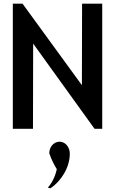

<svg xmlns="http://www.w3.org/2000/svg" viewBox="-20 -713 639 1048"><path d="M496 -10H538V-693H428L427 -248L103 -693H50V-10H160L161 -475ZM290 210C281 254 261 289 241 311C244 312 249 313 255 315C317 273 361 198 361 126C361 92 340 65 312 61C308 60 304 60 300 61H299C272 64 249 89 249 124C261 158 276 189 290 210Z"/></svg>

Font: Bluebird
Style: LiNrw
Weight: 300
Designer: Jasper
Foundry: Cannot Into Space Fonts
Version: Version 0.98